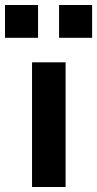

<svg xmlns="http://www.w3.org/2000/svg" viewBox="-50 -747 388 767"><path d="M78 0V-498H212V0ZM186 -596V-727H318V-596ZM-30 -596V-727H102V-596Z"/></svg>

Font: Nunito Sans 8pt
Style: Bold
Weight: 700
Version: Version 3.101;gftools[0.9.27]